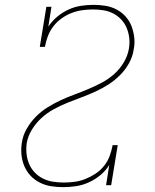

<svg xmlns="http://www.w3.org/2000/svg" viewBox="-20 -763 640 791"><path d="M240 8Q214 8 189.5 4Q165 0 143.5 -11Q122 -22 106 -39Q90 -56 80.5 -78Q71 -100 68.5 -125Q66 -150 70 -175Q74 -204 89.5 -231.5Q105 -259 127 -281.5Q149 -304 175.5 -320.5Q202 -337 230 -350Q258 -363 286.5 -373.5Q315 -384 343.5 -396Q372 -408 399.5 -422.5Q427 -437 450.5 -458Q474 -479 490 -506Q506 -533 511 -562Q515 -585 512.5 -606.5Q510 -628 502 -647.5Q494 -667 479.5 -682.5Q465 -698 446.5 -707.5Q428 -717 407 -720.5Q386 -724 363 -724Q341 -724 319 -721Q297 -718 275 -709.5Q253 -701 233.5 -687Q214 -673 199.5 -654Q185 -635 177 -613.5Q169 -592 165 -570H144L171 -735H192L179 -653Q194 -676 215.5 -694Q237 -712 262 -723.5Q287 -735 313.5 -739Q340 -743 365 -743Q391 -743 415 -739Q439 -735 460 -724Q481 -713 497 -695.5Q513 -678 521.5 -656Q530 -634 533 -609.5Q536 -585 531 -560Q527 -531 512 -503.5Q497 -476 474.5 -453.5Q452 -431 426 -414.5Q400 -398 371.5 -385Q343 -372 314.5 -361.5Q286 -351 257.5 -339.5Q229 -328 201.5 -313Q174 -298 151 -277Q128 -256 111.5 -229Q95 -202 90 -173Q87 -150 89.5 -128Q92 -106 100.5 -86.5Q109 -67 123.5 -52Q138 -37 157 -27.5Q176 -18 198 -14.5Q220 -11 243 -11Q265 -11 287.5 -14Q310 -17 331.5 -25.5Q353 -34 373.5 -47.5Q394 -61 409 -80Q424 -99 432 -121Q440 -143 444 -165H465L438 0H417L430 -83Q415 -59 393 -41Q371 -23 345.5 -11.5Q320 0 293 4Q266 8 240 8Z"/></svg>

Font: Iosevka HT Thin Extended
Style: Italic
Weight: 100
Width: 7
Italic angle: -9°
Monospace: yes
Designer: Belleve Invis
Foundry: Belleve Invis
Version: Version 32.3.0; ttfautohint (v1.8.4)